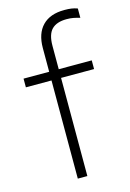

<svg xmlns="http://www.w3.org/2000/svg" viewBox="-114 -797 577 854"><g transform="rotate(-15 174.0 -370.0)"><path d="M135 0V-452H17V-492H135V-601Q135 -668 170 -704Q205 -740 271 -740Q290 -740 303.5 -738Q317 -736 331 -731V-688Q314 -693 300.5 -695.5Q287 -698 270 -698Q224 -698 201.5 -675Q179 -652 179 -600V-492H331V-452H179V0Z"/></g></svg>

Font: Red Hat Display VF
Style: Regular
Weight: 300
Designer: Pentagram, MCKL
Foundry: Pentagram, MCKL
Version: Version 1.023